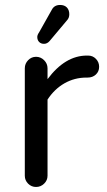

<svg xmlns="http://www.w3.org/2000/svg" viewBox="-20 -742 427 767"><path d="M330.1 -432.1H325.2Q277.8 -432.1 237.5 -409.2Q197.3 -386.2 169.9 -344.2V-40Q169.9 -21.5 156.2 -8.3Q142.6 4.9 124 4.9Q105.5 4.9 92.3 -8.3Q79.1 -21.5 79.1 -40V-469.2Q79.1 -487.8 92.3 -501.5Q105.5 -515.1 124 -515.1Q142.6 -515.1 156.2 -501.5Q169.9 -487.8 169.9 -469.2V-425.8Q240.2 -520 327.1 -520H332Q350.6 -520 363.3 -506.8Q376 -493.7 376 -475.1Q376 -456.5 363 -444.3Q350.1 -432.1 330.1 -432.1ZM256.8 -685.1Q256.8 -669.9 247.1 -660.2L178.2 -578.1Q168.5 -566.9 155.8 -566.9Q143.6 -566.9 136.2 -574.5Q128.9 -582 128.9 -594.2Q128.9 -602.5 136.2 -612.8L187 -703.1Q196.8 -722.2 220.2 -722.2Q237.3 -722.2 247.1 -712.2Q256.8 -702.1 256.8 -685.1Z"/></svg>

Font: Aka-Acid-Varela
Style: Regular
Weight: 400
Designer: Joe Prince, Avraham Cornfeld, Cyberella
Foundry: Joe Prince, Avraham Cornfeld, Cyberella
Version: Version 2.000; ttfautohint (v1.5.33-1714) -l 8 -r 50 -G 200 